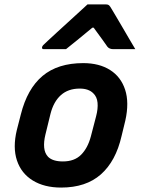

<svg xmlns="http://www.w3.org/2000/svg" viewBox="-20 -835 640 867"><path d="M356 -550Q428 -550 477 -519Q526 -488 545 -430Q564 -372 546 -291L529 -221Q503 -107 435.5 -47.5Q368 12 256 12Q180 12 128 -20Q76 -52 56.5 -110.5Q37 -169 56 -248L74 -318Q103 -434 172 -492Q241 -550 356 -550ZM340 -435Q288 -435 255 -405.5Q222 -376 208 -321L185 -227Q177 -194 179.5 -168.5Q182 -143 197 -127Q218 -106 264 -106Q316 -106 346 -136Q376 -166 390 -218L414 -310Q423 -344 420.5 -371Q418 -398 401 -414Q380 -435 340 -435ZM375 -815H460Q468 -815 472.5 -811Q477 -807 485 -793Q490 -784 502.5 -763.5Q515 -743 530.5 -716Q546 -689 562 -662Q578 -635 591 -613H492Q474 -613 465 -624Q459 -633 443.5 -654.5Q428 -676 403 -710H397Q357 -677 329 -654Q301 -631 278 -613H178Q168 -613 170 -622Q171 -627 175 -631Q179 -635 195 -650Q210 -664 234.5 -686.5Q259 -709 286.5 -734Q314 -759 338 -781Q362 -803 375 -815Z"/></svg>

Font: Recursive Mn Lnr St
Style: Bold Italic
Weight: 700
Italic angle: -15°
Monospace: yes
Version: Version 1.079;hotconv 1.0.112;makeotfexe 2.5.65598; ttfautoh